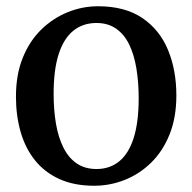

<svg xmlns="http://www.w3.org/2000/svg" viewBox="-20 -583 615 614"><path d="M31 -274Q31 -344.5 52.8 -398.2Q74.5 -452 112 -488.5Q149.5 -525 196.5 -544Q243.5 -563 293.5 -563Q379.5 -563 435 -525.5Q490.5 -488 517.2 -423.5Q544 -359 544 -277.5Q544 -207 522.2 -153Q500.5 -99 463 -62.5Q425.5 -26 378.5 -7.5Q331.5 11 281.5 11Q217 11 169.8 -10.5Q122.5 -32 91.8 -70.5Q61 -109 46 -161Q31 -213 31 -274ZM288.5 -42.5Q331.5 -42.5 361.8 -67.5Q392 -92.5 407.8 -142.8Q423.5 -193 423.5 -269Q423.5 -320 416.2 -364Q409 -408 393.2 -440.5Q377.5 -473 351.5 -491.2Q325.5 -509.5 288.5 -509.5Q245 -509.5 214.2 -484.5Q183.5 -459.5 167.5 -409.5Q151.5 -359.5 151.5 -283Q151.5 -231 159 -187.2Q166.5 -143.5 182.8 -111Q199 -78.5 225.2 -60.5Q251.5 -42.5 288.5 -42.5Z"/></svg>

Font: Merriweather 36pt Medium
Style: Regular
Weight: 500
Version: Version 2.100